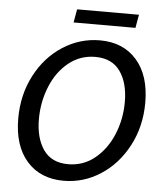

<svg xmlns="http://www.w3.org/2000/svg" viewBox="-58 -912 827 977"><g transform="rotate(5 355.0 -423.5)"><path d="M46 -282Q46 -403 97.5 -502Q149 -601 236.5 -657.5Q324 -714 426 -714Q545 -714 614 -635.5Q683 -557 683 -418Q683 -297 631 -198Q579 -99 492 -42.5Q405 14 303 14Q184 14 115 -64.5Q46 -143 46 -282ZM579 -412Q579 -510 537 -569Q495 -628 410 -628Q333 -628 274 -580.5Q215 -533 183 -454.5Q151 -376 151 -288Q151 -191 192.5 -131.5Q234 -72 319 -72Q396 -72 455 -120Q514 -168 546.5 -246Q579 -324 579 -412ZM296 -861H612L600 -793H284Z"/></g></svg>

Font: Cabin
Style: Italic
Weight: 400
Italic angle: -7°
Designer: Pablo Impallari
Foundry: Pablo Impallari. http://www.impallari.com Igino Marini. http://www.ikern.com
Version: Version 2.200